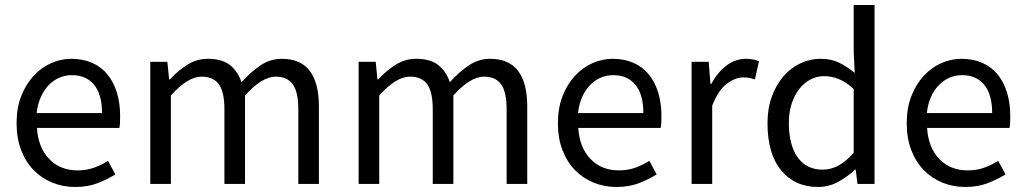

<svg xmlns="http://www.w3.org/2000/svg" viewBox="-20 -732 4078 764"><path d="M279 12Q230 12 187.5 -5.5Q145 -23 113.5 -55.5Q82 -88 64 -135Q46 -182 46 -242Q46 -302 64.5 -349.5Q83 -397 113.5 -430Q144 -463 183 -480.5Q222 -498 264 -498Q310 -498 346.5 -482Q383 -466 407.5 -436Q432 -406 445 -364Q458 -322 458 -270Q458 -257 457.5 -244.5Q457 -232 455 -223H127Q132 -145 175.5 -99.5Q219 -54 289 -54Q324 -54 353.5 -64.5Q383 -75 410 -92L439 -38Q407 -18 368 -3Q329 12 279 12ZM126 -282H386Q386 -356 354.5 -394.5Q323 -433 266 -433Q240 -433 216.5 -423Q193 -413 174 -393.5Q155 -374 142.5 -346Q130 -318 126 -282Z M578 0V-486H646L653 -416H656Q688 -451 725.5 -474.5Q763 -498 807 -498Q863 -498 894.5 -473.5Q926 -449 941 -405Q979 -447 1017.5 -472.5Q1056 -498 1101 -498Q1176 -498 1212.5 -450Q1249 -402 1249 -308V0H1167V-297Q1167 -366 1145 -396.5Q1123 -427 1077 -427Q1022 -427 955 -352V0H873V-297Q873 -366 851 -396.5Q829 -427 782 -427Q727 -427 660 -352V0Z M1407 0V-486H1475L1482 -416H1485Q1517 -451 1554.5 -474.5Q1592 -498 1636 -498Q1692 -498 1723.5 -473.5Q1755 -449 1770 -405Q1808 -447 1846.5 -472.5Q1885 -498 1930 -498Q2005 -498 2041.5 -450Q2078 -402 2078 -308V0H1996V-297Q1996 -366 1974 -396.5Q1952 -427 1906 -427Q1851 -427 1784 -352V0H1702V-297Q1702 -366 1680 -396.5Q1658 -427 1611 -427Q1556 -427 1489 -352V0Z M2433 12Q2384 12 2341.5 -5.5Q2299 -23 2267.5 -55.5Q2236 -88 2218 -135Q2200 -182 2200 -242Q2200 -302 2218.5 -349.5Q2237 -397 2267.5 -430Q2298 -463 2337 -480.5Q2376 -498 2418 -498Q2464 -498 2500.5 -482Q2537 -466 2561.5 -436Q2586 -406 2599 -364Q2612 -322 2612 -270Q2612 -257 2611.5 -244.5Q2611 -232 2609 -223H2281Q2286 -145 2329.5 -99.5Q2373 -54 2443 -54Q2478 -54 2507.5 -64.5Q2537 -75 2564 -92L2593 -38Q2561 -18 2522 -3Q2483 12 2433 12ZM2280 -282H2540Q2540 -356 2508.5 -394.5Q2477 -433 2420 -433Q2394 -433 2370.5 -423Q2347 -413 2328 -393.5Q2309 -374 2296.5 -346Q2284 -318 2280 -282Z M2732 0V-486H2800L2807 -398H2810Q2835 -444 2870.5 -471Q2906 -498 2948 -498Q2977 -498 3000 -488L2984 -416Q2972 -420 2962 -422Q2952 -424 2937 -424Q2906 -424 2872.5 -399Q2839 -374 2814 -312V0Z M3235 12Q3143 12 3088.5 -54Q3034 -120 3034 -242Q3034 -301 3051.5 -348.5Q3069 -396 3098 -429Q3127 -462 3165 -480Q3203 -498 3245 -498Q3287 -498 3318 -483Q3349 -468 3381 -442L3377 -525V-712H3460V0H3392L3385 -57H3382Q3353 -29 3315.5 -8.5Q3278 12 3235 12ZM3253 -57Q3287 -57 3317 -73.5Q3347 -90 3377 -124V-378Q3346 -406 3317.5 -417.5Q3289 -429 3259 -429Q3230 -429 3204.5 -415.5Q3179 -402 3160 -377.5Q3141 -353 3130 -319Q3119 -285 3119 -243Q3119 -155 3154 -106Q3189 -57 3253 -57Z M3821 12Q3772 12 3729.5 -5.5Q3687 -23 3655.5 -55.5Q3624 -88 3606 -135Q3588 -182 3588 -242Q3588 -302 3606.5 -349.5Q3625 -397 3655.5 -430Q3686 -463 3725 -480.5Q3764 -498 3806 -498Q3852 -498 3888.5 -482Q3925 -466 3949.5 -436Q3974 -406 3987 -364Q4000 -322 4000 -270Q4000 -257 3999.5 -244.5Q3999 -232 3997 -223H3669Q3674 -145 3717.5 -99.5Q3761 -54 3831 -54Q3866 -54 3895.5 -64.5Q3925 -75 3952 -92L3981 -38Q3949 -18 3910 -3Q3871 12 3821 12ZM3668 -282H3928Q3928 -356 3896.5 -394.5Q3865 -433 3808 -433Q3782 -433 3758.5 -423Q3735 -413 3716 -393.5Q3697 -374 3684.5 -346Q3672 -318 3668 -282Z"/></svg>

Font: Processing Sans Pro
Style: Regular
Weight: 400
Designer: Paul D. Hunt
Foundry: Adobe Systems Incorporated
Version: Version 2.020;PS 2.000;hotconv 1.0.86;makeotf.lib2.5.63406